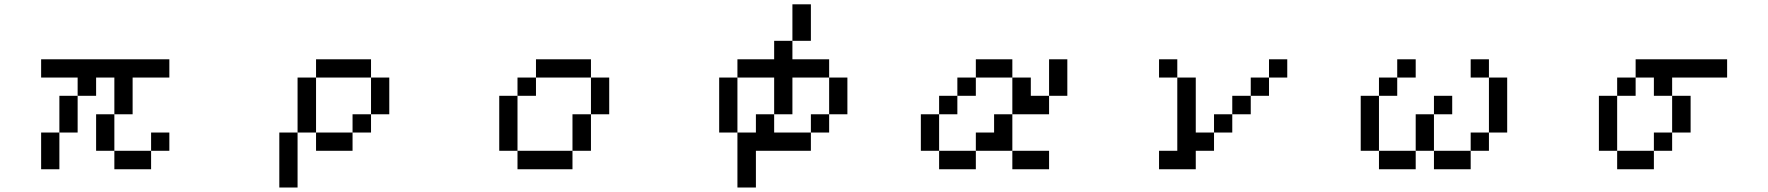

<svg xmlns="http://www.w3.org/2000/svg" viewBox="-20 -712 8040 873"><path d="M417 -26.4V-192.4H500V-26.4H667V-109.4H750V-26.4H667V57.6H500V-26.4ZM167 -359.4V-442.4H750V-359.4H583V-192.4H500V-359.4H417V-276.4H333V-109.4H250V-276.4H333V-359.4ZM167 57.6V-109.4H250V57.6Z M1667 -192.4V-359.4H1750V-192.4ZM1667 -192.4V-109.4H1583V-192.4ZM1667 -359.4H1417V-442.4H1667ZM1583 -109.4V-26.4H1417V-109.4ZM1417 -109.4H1333V-359.4H1417ZM1333 -109.4V140.6H1250V-109.4Z M2250 -26.4V-276.4H2333V-359.4H2417V-442.4H2667V-359.4H2750V-192.4H2667V-359.4H2417V-276.4H2333V-26.4H2583V-192.4H2667V-26.4H2583V57.6H2333V-26.4Z M3250 -109.4V-359.4H3333V-442.4H3500V-526.4H3583V-692.4H3667V-526.4H3583V-442.4H3750V-359.4H3833V-192.4H3750V-359.4H3583V-192.4H3500V-359.4H3333V-109.4H3417V-192.4H3500V-109.4H3667V-192.4H3750V-109.4H3667V-26.4H3417V140.6H3333V-109.4Z M4167 -26.4V-192.4H4250V-276.4H4333V-359.4H4417V-442.4H4583V-359.4H4667V-276.4H4750V-442.4H4833V-276.4H4750V-192.4H4583V-359.4H4417V-276.4H4333V-192.4H4250V-26.4H4417V-109.4H4500V-192.4H4583V-26.4H4417V57.6H4250V-26.4ZM4583 -26.4H4750V57.6H4583Z M5250 -26.4H5333V-359.4H5417V-109.4H5500V-26.4H5417V57.6H5250ZM5750 -359.4V-276.4H5667V-192.4H5583V-109.4H5500V-192.4H5583V-276.4H5667V-359.4ZM5750 -359.4V-442.4H5833V-359.4ZM5333 -359.4H5250V-442.4H5333Z M6667 -359.4V-442.4H6750V-359.4ZM6167 -26.4V-276.4H6250V-359.4H6333V-442.4H6417V-359.4H6333V-276.4H6250V-26.4H6417V-192.4H6500V-276.4H6583V-192.4H6500V-26.4H6667V-109.4H6750V-359.4H6833V-109.4H6750V-26.4H6667V57.6H6500V-26.4H6417V57.6H6250V-26.4Z M7250 -26.4V-276.4H7333V-359.4H7417V-442.4H7833V-359.4H7583V-276.4H7667V-109.4H7583V-276.4H7500V-359.4H7417V-276.4H7333V-26.4H7500V-109.4H7583V-26.4H7500V57.6H7333V-26.4Z"/></svg>

Font: KH Dot Kodenmachou 12
Style: Regular
Weight: 400
Designer: Original version for X68000 by Keitarou Hiraki (http://hp.vector.co.jp/authors/VA000874/) / TrueType conversion by Homem
Version: Version 1.00.20150527